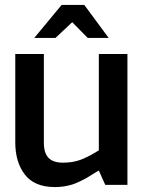

<svg xmlns="http://www.w3.org/2000/svg" viewBox="-20 -750 587 779"><path d="M42 -172V-531H158V-170Q158 -129 177 -109.5Q196 -90 235 -90Q274 -90 305 -101Q336 -112 381 -140V-531H497V0H407L381 -58Q373 -54 355 -42.5Q337 -31 328 -26Q319 -21 302 -13Q285 -5 272 -1Q238 9 203 9Q120 9 81 -41.5Q42 -92 42 -172ZM119 -596 230 -730H322L421 -596H336L273 -660L205 -596Z"/></svg>

Font: Exo
Style: DemiBold
Weight: 600
Designer: Natanael Gama
Version: Version 1.00